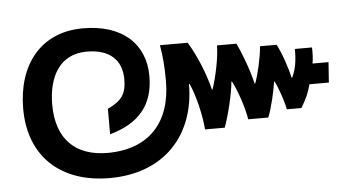

<svg xmlns="http://www.w3.org/2000/svg" viewBox="-42 -621 1234 669"><g transform="rotate(-5 574.5 -286.0)"><path d="M317 -22C507 -22 620 -145 620 -325H622C642 -281 658 -213 662 -162H731C748 -210 764 -277 768 -320H770C789 -283 808 -226 815 -184H885C898 -214 913 -281 916 -307H918C931 -283 948 -230 952 -207H1003C1020 -235 1031 -258 1038 -287H1106L1111 -358H1055C1058 -373 1059 -395 1058 -414H998C999 -374 993 -341 980 -315H978C971 -349 952 -405 936 -434H878C875 -395 862 -338 850 -306H848C836 -357 813 -417 797 -450H729C729 -409 714 -338 700 -298H698C684 -355 658 -419 628 -468H531C538 -429 541 -389 541 -342C541 -198 462 -110 317 -110C205 -110 139 -173 139 -294C139 -393 181 -468 275 -468C356 -468 397 -427 397 -361C397 -311 382 -287 331 -263V-174C428 -201 485 -258 485 -364C485 -478 405 -550 269 -550C118 -550 37 -439 37 -289C37 -119 148 -22 317 -22Z"/></g></svg>

Font: Kanit Medium
Style: Regular
Weight: 500
Designer: Katatrad Team
Foundry: CadsonDemak
Version: Version 1.000;PS 001.000;hotconv 1.0.88;makeotf.lib2.5.64775